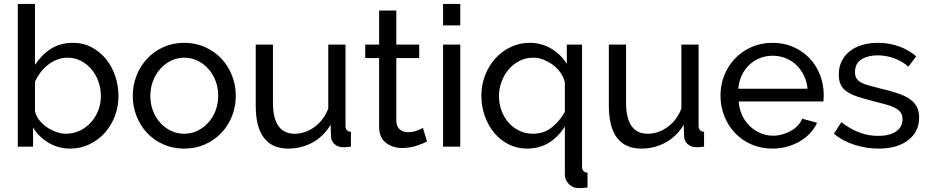

<svg xmlns="http://www.w3.org/2000/svg" viewBox="-20 -750 4754 982"><path d="M339 10Q278 10 228 -20Q178 -50 149 -98V0H71V-730H159V-418Q192 -469 240 -500Q288 -531 352 -531Q406 -531 449 -508Q492 -485 522.5 -447.5Q553 -410 569.5 -360.5Q586 -311 586 -259Q586 -204 567 -155Q548 -106 515 -69.5Q482 -33 436.5 -11.5Q391 10 339 10ZM317 -66Q356 -66 389 -82Q422 -98 446 -125Q470 -152 483 -186.5Q496 -221 496 -259Q496 -297 483.5 -332.5Q471 -368 448.5 -395Q426 -422 394.5 -438.5Q363 -455 325 -455Q297 -455 272 -445Q247 -435 225.5 -418.5Q204 -402 187.5 -380Q171 -358 159 -333V-182Q164 -157 180.5 -136Q197 -115 219.5 -99.5Q242 -84 267.5 -75Q293 -66 317 -66Z M922 10Q863 10 814.5 -12Q766 -34 731.5 -71Q697 -108 678 -157Q659 -206 659 -260Q659 -315 678.5 -364Q698 -413 732.5 -450Q767 -487 815.5 -509Q864 -531 922 -531Q980 -531 1029 -509Q1078 -487 1112.5 -450Q1147 -413 1166.5 -364Q1186 -315 1186 -260Q1186 -206 1167 -157Q1148 -108 1113 -71Q1078 -34 1029.5 -12Q981 10 922 10ZM749 -259Q749 -218 762.5 -183Q776 -148 799.5 -122Q823 -96 854.5 -81Q886 -66 922 -66Q958 -66 989.5 -81Q1021 -96 1045 -122.5Q1069 -149 1082.5 -184.5Q1096 -220 1096 -261Q1096 -301 1082.5 -336.5Q1069 -372 1045 -398.5Q1021 -425 989.5 -440Q958 -455 922 -455Q886 -455 854.5 -439.5Q823 -424 799.5 -397.5Q776 -371 762.5 -335.5Q749 -300 749 -259Z M1454 10Q1372 10 1330 -45Q1288 -100 1288 -209V-522H1376V-226Q1376 -66 1487 -66Q1541 -66 1588.5 -100.5Q1636 -135 1659 -195V-522H1747V-108Q1747 -77 1775 -76V0Q1760 2 1751.5 2.5Q1743 3 1735 3Q1709 3 1691.5 -12.5Q1674 -28 1673 -51L1671 -112Q1636 -53 1579 -21.5Q1522 10 1454 10Z M2164 -26Q2156 -22 2143 -16.5Q2130 -11 2113.5 -5.5Q2097 0 2077.5 3.5Q2058 7 2037 7Q1989 7 1954 -19.5Q1919 -46 1919 -102V-453H1848V-522H1919V-696H2007V-522H2124V-453H2007V-129Q2009 -100 2026 -87Q2043 -74 2066 -74Q2092 -74 2113.5 -82.5Q2135 -91 2143 -96Z M2246 0V-522H2334V0ZM2246 -620V-730H2334V-620Z M2676 10Q2624 10 2581 -12Q2538 -34 2507 -71.5Q2476 -109 2459 -158Q2442 -207 2442 -261Q2442 -316 2461 -365Q2480 -414 2513.5 -451Q2547 -488 2592 -509.5Q2637 -531 2689 -531Q2750 -531 2800 -501Q2850 -471 2879 -423V-522H2957V101Q2957 132 2985 133V209Q2961 212 2938 212Q2910 212 2889.5 191.5Q2869 171 2869 142V-103Q2797 10 2676 10ZM2706 -66Q2762 -66 2802.5 -98.5Q2843 -131 2869 -178V-328Q2864 -353 2848 -376.5Q2832 -400 2809.5 -417Q2787 -434 2760.5 -444.5Q2734 -455 2708 -455Q2669 -455 2637 -438.5Q2605 -422 2581.5 -394.5Q2558 -367 2545 -331.5Q2532 -296 2532 -259Q2532 -220 2545 -184.5Q2558 -149 2581 -123Q2604 -97 2636 -81.5Q2668 -66 2706 -66Z M3260 10Q3178 10 3136 -45Q3094 -100 3094 -209V-522H3182V-226Q3182 -66 3293 -66Q3347 -66 3394.5 -100.5Q3442 -135 3465 -195V-522H3553V-108Q3553 -77 3581 -76V0Q3566 2 3557.5 2.5Q3549 3 3541 3Q3515 3 3497.5 -12.5Q3480 -28 3479 -51L3477 -112Q3442 -53 3385 -21.5Q3328 10 3260 10Z M3931 10Q3872 10 3823 -11.5Q3774 -33 3739 -70Q3704 -107 3684.5 -156.5Q3665 -206 3665 -261Q3665 -316 3684.5 -365Q3704 -414 3739.5 -451Q3775 -488 3824 -509.5Q3873 -531 3932 -531Q3991 -531 4039.5 -509Q4088 -487 4122 -450.5Q4156 -414 4174.5 -365.5Q4193 -317 4193 -265Q4193 -254 4192.5 -245Q4192 -236 4191 -231H3758Q3761 -192 3776 -160Q3791 -128 3815 -105Q3839 -82 3869.5 -69Q3900 -56 3934 -56Q3958 -56 3981 -62.5Q4004 -69 4024 -80Q4044 -91 4059.5 -107Q4075 -123 4083 -143L4159 -122Q4146 -93 4123.5 -69Q4101 -45 4071.5 -27.5Q4042 -10 4006 0Q3970 10 3931 10ZM4110 -296Q4107 -333 4091.5 -364.5Q4076 -396 4052.5 -418Q4029 -440 3998 -452.5Q3967 -465 3932 -465Q3897 -465 3866 -452.5Q3835 -440 3811.5 -417.5Q3788 -395 3773.5 -364Q3759 -333 3756 -296Z M4474 10Q4411 10 4350 -9.5Q4289 -29 4245 -66L4283 -125Q4329 -90 4375 -72.5Q4421 -55 4472 -55Q4529 -55 4562.5 -77.5Q4596 -100 4596 -141Q4596 -160 4587 -173.5Q4578 -187 4560 -197Q4542 -207 4514 -215Q4486 -223 4449 -232Q4402 -244 4368 -255Q4334 -266 4312 -281Q4290 -296 4280 -317Q4270 -338 4270 -369Q4270 -408 4285.5 -438.5Q4301 -469 4328 -489.5Q4355 -510 4391.5 -520.5Q4428 -531 4470 -531Q4529 -531 4580 -512Q4631 -493 4666 -462L4626 -409Q4593 -438 4552 -452.5Q4511 -467 4468 -467Q4420 -467 4386.5 -446.5Q4353 -426 4353 -381Q4353 -363 4359.5 -351Q4366 -339 4381 -330Q4396 -321 4419.5 -314Q4443 -307 4476 -299Q4528 -287 4566.5 -274.5Q4605 -262 4630.5 -245Q4656 -228 4668.5 -205Q4681 -182 4681 -149Q4681 -76 4625 -33Q4569 10 4474 10Z"/></svg>

Font: Boldmen Medium
Style: Regular
Weight: 400
Designer: Matt McInerney, Pablo Impallari, Rodrigo Fuenzalida
Foundry: LIVING CONCEPT
Version: Version 1.000